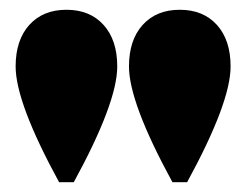

<svg xmlns="http://www.w3.org/2000/svg" viewBox="-20 -678 504 393"><path d="M101 -305Q12 -468 12 -542Q12 -596 40 -627Q68 -658 116 -658Q164 -658 192 -627Q220 -596 220 -542Q220 -468 131 -305ZM333 -305Q244 -468 244 -542Q244 -596 272 -627Q300 -658 348 -658Q396 -658 424 -627Q452 -596 452 -542Q452 -468 363 -305Z"/></svg>

Font: Arapey Black-Display
Style: Regular
Weight: 900
Designer: Eduardo Rodriguez Tunni
Foundry: Eduardo Rodriguez Tunni
Version: Version 4.000